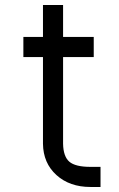

<svg xmlns="http://www.w3.org/2000/svg" viewBox="-20 -724 472 764"><path d="M231 -497V-152Q232 -101 256 -80.5Q280 -60 340 -60H380V20H340Q257 20 204.5 -27.5Q152 -75 151 -152V-497H113H73V-577H113H151V-664V-704H231V-664V-577H313H353V-497H313Z"/></svg>

Font: Nordica Advanced
Style: RegularExtended
Weight: 300
Version: Version 1.07